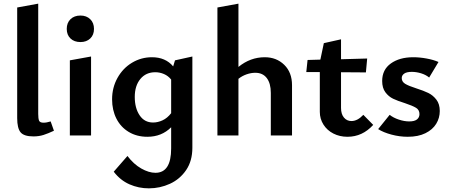

<svg xmlns="http://www.w3.org/2000/svg" viewBox="-20 -741 2458 1050"><path d="M74 -95V-700L189 -721V-118Q189 -93 193.5 -81.5Q198 -70 218 -70Q235 -70 257 -77L275 -26Q243 -11 218 -3Q193 5 163 5Q111 5 92.5 -17.5Q74 -40 74 -95Z M345 -583Q345 -616 365.5 -636Q386 -656 420 -656Q453 -656 473.5 -636Q494 -616 494 -583Q494 -550 473.5 -530.5Q453 -511 420 -511Q386 -511 365.5 -530.5Q345 -550 345 -583ZM362 -411 478 -432V0H362Z M1032 -432V67Q1032 139 998 189Q964 239 909.5 264Q855 289 794 289Q738 289 688 267Q638 245 602 198L677 112Q711 157 752.5 180.5Q794 204 830 204Q916 204 916 71V-45Q864 7 786 7Q728 7 684 -19.5Q640 -46 616.5 -92.5Q593 -139 593 -198Q593 -262 622.5 -315Q652 -368 702 -398Q752 -428 811 -428Q885 -428 927 -378L937 -411ZM916 -122V-306Q900 -326 877 -336Q854 -346 829 -346Q778 -346 747.5 -309Q717 -272 717 -211Q717 -150 743.5 -110.5Q770 -71 817 -71Q843 -71 869 -83Q895 -95 916 -122Z M1577 -275V0H1461V-233Q1461 -285 1439 -314Q1417 -343 1376 -343Q1353 -343 1328.5 -334.5Q1304 -326 1284 -310V0H1169V-700L1284 -721V-375Q1349 -428 1428 -428Q1492 -428 1534.5 -386.5Q1577 -345 1577 -275Z M2021 -58Q1962 7 1880 7Q1838 7 1803.5 -10.5Q1769 -28 1749 -59.5Q1729 -91 1729 -129V-347H1655L1662 -413L1732 -415L1751 -505L1845 -526V-417L1988 -421L1981 -345L1845 -346V-151Q1845 -117 1861 -98Q1877 -79 1902 -79Q1935 -79 1967 -113Z M2048 -35 2111 -113Q2131 -97 2161 -87Q2191 -77 2218 -77Q2247 -77 2260.5 -88Q2274 -99 2274 -117Q2274 -140 2255 -151.5Q2236 -163 2194 -177Q2155 -189 2130 -201Q2105 -213 2087.5 -236.5Q2070 -260 2070 -298Q2070 -360 2117.5 -394Q2165 -428 2240 -428Q2275 -428 2313 -421Q2351 -414 2378 -402L2327 -317Q2309 -332 2283 -340Q2257 -348 2232 -348Q2204 -348 2190.5 -338.5Q2177 -329 2177 -314Q2177 -294 2196 -282.5Q2215 -271 2256 -258Q2297 -245 2322.5 -232.5Q2348 -220 2366.5 -196Q2385 -172 2385 -134Q2385 -96 2365.5 -64Q2346 -32 2306.5 -12.5Q2267 7 2210 7Q2165 7 2120.5 -5Q2076 -17 2048 -35Z"/></svg>

Font: Ysabeau Infant
Style: Bold
Weight: 700
Designer: Christian Thalmann (Catharsis Fonts)
Version: Version 0.003